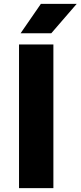

<svg xmlns="http://www.w3.org/2000/svg" viewBox="-20 -969 415 989"><path d="M78 0V-740H255V0ZM86 -797.5 190.5 -949H375L244 -797.5Z"/></svg>

Font: Encode Sans Expanded
Style: Bold
Weight: 700
Width: 7
Designer: Multiple Designers
Foundry: Impallari Type
Version: Version 2.000